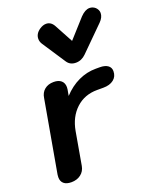

<svg xmlns="http://www.w3.org/2000/svg" viewBox="-147 -878 797 976"><g transform="rotate(-20 251.0 -390.5)"><path d="M14 -36Q14 -45 15 -50L84 -440Q88 -468 107.5 -484Q127 -500 157 -500Q183 -500 197.5 -487.5Q212 -475 212 -452Q212 -444 211 -440L205 -407Q243 -448 288 -469Q333 -490 381 -490H403Q431 -490 446.5 -479Q462 -468 462 -448Q462 -419 441 -402.5Q420 -386 385 -386H351Q283 -386 236.5 -343Q190 -300 177 -227L146 -50Q141 -22 120 -6Q99 10 69 10Q42 10 28 -2Q14 -14 14 -36ZM251 -577 168 -703Q159 -717 159 -732Q159 -760 187 -779Q205 -791 222 -791Q248 -791 263 -764L317 -664L407 -764Q433 -791 457 -791Q474 -791 488 -779Q502 -765 502 -748Q502 -725 480 -703L353 -577Q329 -553 298 -553Q267 -553 251 -577Z"/></g></svg>

Font: Kodchasan
Style: Bold Italic
Weight: 700
Italic angle: -10°
Version: Version 1.000; ttfautohint (v1.6)